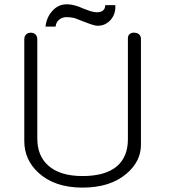

<svg xmlns="http://www.w3.org/2000/svg" viewBox="-20 -855 790 892"><path d="M92.8 -671.9V-200.2Q92.8 -113.3 158.2 -52.7Q233.4 16.6 363.3 16.6Q492.2 16.6 567.4 -47.9Q634.8 -104.5 634.8 -182.6V-674.8Q634.8 -688.5 625 -696.3Q616.2 -703.1 604.5 -703.1Q591.8 -704.1 583 -697.3Q574.2 -690.4 574.2 -676.8V-208Q574.2 -126 522.5 -82Q468.8 -37.1 363.3 -37.1Q258.8 -37.1 204.1 -85.9Q153.3 -130.9 153.3 -211.9V-671.9Q153.3 -687.5 143.6 -696.3Q134.8 -703.1 123 -703.1Q110.4 -703.1 101.6 -695.3Q92.8 -686.5 92.8 -671.9ZM469.7 -831.1H468.8Q468.8 -816.4 460.9 -808.6Q451.2 -797.9 430.7 -797.9Q418 -797.9 398.4 -803.7Q383.8 -808.6 361.3 -817.4L359.4 -818.4Q345.7 -825.2 333 -828.1Q310.5 -835 290 -835Q250 -835 222.7 -803.7Q196.3 -774.4 191.4 -731.4H238.3Q240.2 -751 253.9 -762.7Q267.6 -775.4 290 -775.4Q306.6 -775.4 324.2 -771.5Q336.9 -767.6 360.4 -757.8L363.3 -756.8Q387.7 -747.1 399.4 -743.2Q420.9 -735.4 434.6 -735.4Q469.7 -735.4 494.1 -762.7Q518.6 -791 515.6 -831.1Z"/></svg>

Font: Gulim
Style: Regular
Weight: 400
Version: Version 2.21